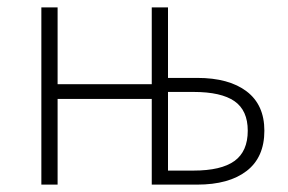

<svg xmlns="http://www.w3.org/2000/svg" viewBox="-20 -500 781 520"><path d="M92 0V-480H136V-272H391V-480H435V-289H514Q600 -289 648 -252.5Q696 -216 696 -146Q696 -74 648 -37Q600 0 514 0H391V-232H136V0ZM435 -38H504Q579 -38 615 -64Q651 -90 651 -146Q651 -201 615 -226Q579 -251 504 -251H435Z"/></svg>

Font: Toshiba Sans Light
Style: Regular
Weight: 300
Designer: Paul D. Hunt
Foundry: Toshiba Corporation
Version: Version 2.020;PS 2.0;hotconv 1.0.86;makeotf.lib2.5.63406